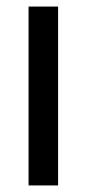

<svg xmlns="http://www.w3.org/2000/svg" viewBox="-20 -565 264 585"><path d="M67 0V-545H157V0Z"/></svg>

Font: Mohave Medium
Style: Regular
Weight: 500
Designer: Gumpita Rahayu
Foundry: Tokotype
Version: Version 2.003